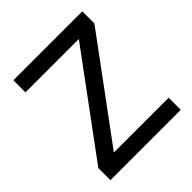

<svg xmlns="http://www.w3.org/2000/svg" viewBox="-190 -833 965 965"><g transform="rotate(-45 292.5 -350.0)"><path d="M45 -86 433 -612V-614H55V-700H545V-614L157 -88V-86H545V0H45Z"/></g></svg>

Font: PT Root UI Medium
Style: Regular
Weight: 500
Designer: Vitaly Kuzmin
Foundry: ParaType Ltd.
Version: Version 2.001G